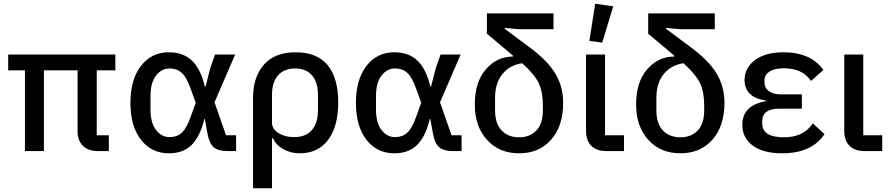

<svg xmlns="http://www.w3.org/2000/svg" viewBox="-20 -812 4784 1032"><path d="M114 0V-434H24V-519H600V-434H500V-85H565V0H506Q454 0 425.5 -28.5Q397 -57 397 -106V-434H216V0Z M888 12Q794 12 737.5 -61Q681 -134 681 -259Q681 -384 737.5 -457.5Q794 -531 888 -531Q965 -531 1012 -486Q1059 -441 1081 -347H1085L1110 -445L1136 -519H1244L1133 -262L1195 -85H1249V0H1200Q1153 0 1129 -20.5Q1105 -41 1096 -90L1081 -172H1078Q1056 -79 1010.5 -33.5Q965 12 888 12ZM892 -75Q931 -75 957 -98.5Q983 -122 1004 -182L1032 -260L1004 -337Q983 -397 957 -420.5Q931 -444 892 -444Q848 -444 818.5 -405.5Q789 -367 789 -297V-222Q789 -152 818.5 -113.5Q848 -75 892 -75Z M1340 200V-285Q1340 -398 1398.5 -464.5Q1457 -531 1569 -531Q1684 -531 1741 -462Q1798 -393 1798 -262Q1798 -132 1743.5 -60Q1689 12 1591 12Q1542 12 1503 -10Q1464 -32 1447 -69H1442V200ZM1561 -75Q1623 -75 1656 -112.5Q1689 -150 1689 -220V-302Q1689 -370 1657 -407Q1625 -444 1566 -444Q1507 -444 1474.5 -407Q1442 -370 1442 -302V-153Q1442 -118 1477 -96.5Q1512 -75 1561 -75Z M2100 12Q2006 12 1949.5 -61Q1893 -134 1893 -259Q1893 -384 1949.5 -457.5Q2006 -531 2100 -531Q2177 -531 2224 -486Q2271 -441 2293 -347H2297L2322 -445L2348 -519H2456L2345 -262L2407 -85H2461V0H2412Q2365 0 2341 -20.5Q2317 -41 2308 -90L2293 -172H2290Q2268 -79 2222.5 -33.5Q2177 12 2100 12ZM2104 -75Q2143 -75 2169 -98.5Q2195 -122 2216 -182L2244 -260L2216 -337Q2195 -397 2169 -420.5Q2143 -444 2104 -444Q2060 -444 2030.5 -405.5Q2001 -367 2001 -297V-222Q2001 -152 2030.5 -113.5Q2060 -75 2104 -75Z M2770 12Q2663 12 2597.5 -60.5Q2532 -133 2532 -250Q2532 -371 2591.5 -439.5Q2651 -508 2737 -508V-513L2597 -631V-740H2955V-655H2769L2692 -662V-658L2822 -561Q2923 -487 2965 -416.5Q3007 -346 3007 -260Q3007 -135 2942.5 -61.5Q2878 12 2770 12ZM2898 -218V-244Q2898 -318 2876 -364.5Q2854 -411 2787 -472Q2721 -463 2681 -414.5Q2641 -366 2641 -286V-218Q2641 -148 2676 -111Q2711 -74 2770 -74Q2829 -74 2863.5 -111Q2898 -148 2898 -218Z M3217 -583 3148 -592 3179 -792 3276 -778ZM3238 0Q3186 0 3158 -28.5Q3130 -57 3130 -108V-519H3232V-85H3334V0Z M3637 12Q3530 12 3464.5 -60.5Q3399 -133 3399 -250Q3399 -371 3458.5 -439.5Q3518 -508 3604 -508V-513L3464 -631V-740H3822V-655H3636L3559 -662V-658L3689 -561Q3790 -487 3832 -416.5Q3874 -346 3874 -260Q3874 -135 3809.5 -61.5Q3745 12 3637 12ZM3765 -218V-244Q3765 -318 3743 -364.5Q3721 -411 3654 -472Q3588 -463 3548 -414.5Q3508 -366 3508 -286V-218Q3508 -148 3543 -111Q3578 -74 3637 -74Q3696 -74 3730.5 -111Q3765 -148 3765 -218Z M4184 12Q4082 12 4026 -29.5Q3970 -71 3970 -141Q3970 -246 4096 -268V-272Q4041 -279 4011.5 -307Q3982 -335 3982 -382Q3982 -447 4038 -489Q4094 -531 4191 -531Q4338 -531 4406 -436L4339 -377Q4293 -445 4194 -445Q4142 -445 4115.5 -427Q4089 -409 4089 -381V-370Q4089 -340 4112 -322.5Q4135 -305 4174 -305H4290V-228H4170Q4077 -228 4077 -160V-148Q4077 -74 4194 -74Q4300 -74 4349 -149L4412 -91Q4343 12 4184 12Z M4626 0Q4574 0 4546 -28.5Q4518 -57 4518 -108V-519H4620V-85H4722V0Z"/></svg>

Font: Anuphan Medium
Style: Regular
Weight: 500
Designer: Mike Abbink, Paul van der Laan, Pieter van Rosmalen, Mint Tantisuwanna
Foundry: Bold Monday; Cadson Demak
Version: Version 3.002;hotconv 1.0.109;makeotfexe 2.5.65596